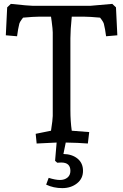

<svg xmlns="http://www.w3.org/2000/svg" viewBox="-20 -735 635 990"><path d="M585 -553 527 -548Q522 -587 516 -610Q515 -620 496 -644Q441 -649 415 -649H350Q343 -579 343 -538V-167Q343 -110 350 -61L440 -54L433 5Q383 1 319 0L307 59Q352 60 380 83Q408 106 408 146Q408 186 377 210.5Q346 235 301 235Q256 235 218 217L231 182Q266 193 289 193Q313 193 328 180.5Q343 168 343 146Q343 103 296 103L275 104L264 94L272 0L169 5L164 -45L243 -61Q252 -119 252 -137V-568Q252 -575 250.5 -590.5Q249 -606 246.5 -624.5Q244 -643 243 -649H180Q154 -649 99 -644Q80 -620 79 -610Q73 -587 68 -548L10 -553L17 -697L36 -715Q130 -705 150 -705H445L559 -715L578 -697Z"/></svg>

Font: Andada
Style: Regular
Weight: 400
Designer: Carolina Giovagnoli
Foundry: Carolina Giovagnoli
Version: Version 1.003